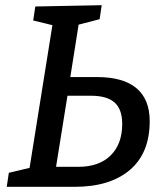

<svg xmlns="http://www.w3.org/2000/svg" viewBox="-20 -720 640 740"><path d="M354 -423Q455 -423 506 -380Q557 -337 557 -253Q557 -130 480.5 -65Q404 0 268 0H6L14 -54L94 -73L182 -623L108 -641L116 -695L372 -700L364 -646L283 -625L251 -423ZM281 -77Q362 -77 406.5 -121Q451 -165 451 -242Q451 -299 421.5 -325Q392 -351 331 -351H240L196 -77Z"/></svg>

Font: Bitter Pro Medium
Style: Italic
Weight: 500
Italic angle: -9°
Designer: Sol Matas, and Bitter project Authors
Foundry: Sol Matas
Version: Version 1.010